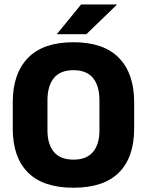

<svg xmlns="http://www.w3.org/2000/svg" viewBox="-20 -847 675 882"><path d="M317.4 15.4Q178.2 15.4 108.4 -54.5Q38.6 -124.4 38.6 -256.1V-377.5Q38.6 -509.4 108.7 -581.2Q178.8 -653 317.4 -653Q456 -653 526.2 -581.2Q596.3 -509.4 596.3 -377.5V-256.1Q596.3 -124.4 526.5 -54.5Q456.7 15.4 317.4 15.4ZM317.4 -113.7Q377.8 -113.7 407.3 -149Q436.8 -184.3 436.8 -248.6V-385.3Q436.8 -452.6 407.3 -488.6Q377.8 -524.6 317.4 -524.6Q257.1 -524.6 227.6 -488.6Q198 -452.6 198 -385.3V-248.6Q198 -184.3 227.6 -149Q257.1 -113.7 317.4 -113.7ZM352.5 -826.5H516.5V-825L376.9 -690H242.1V-691.3Z"/></svg>

Font: Anek Gujarati Medium
Style: Regular
Weight: 500
Designer: Mrunmayee Ghaisas (Gujarati), Yesha Goshar (Latin)
Foundry: Ek Type
Version: Version 1.003